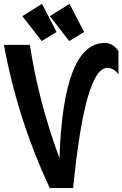

<svg xmlns="http://www.w3.org/2000/svg" viewBox="-20 -962 626 982"><path d="M194.8 -942.4 269.5 -798.3 193.4 -752 94.2 -879.4ZM335.4 -942.4 410.2 -798.3 334 -752 234.9 -879.4ZM234.4 0Q70.3 -351.6 0 -732.4H132.8Q177.2 -440.9 284.2 -153.3Q303.7 -742.2 515.6 -742.2Q558.6 -742.2 585.9 -700.7V-581.1Q563 -614.7 528.3 -614.7Q414.6 -614.7 354 0Z"/></svg>

Font: Consola Mono
Style: Bold
Weight: 700
Monospace: yes
Designer: Wojciech Kalinowski "wmk69" (wmk69@o2.pl)
Foundry: Wojciech Kalinowski "wmk69" (wmk69@o2.pl)
Version: Version 2.1.0